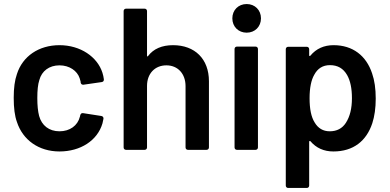

<svg xmlns="http://www.w3.org/2000/svg" viewBox="-20 -743 1933 952"><path d="M275 8C379 8 463 -46 488 -131C489 -136 491 -143 493 -154V-157C493 -162 489 -167 482 -168L392 -182H389C384 -182 380 -179 378 -172C378 -171 378 -170 377 -169C377 -167 377 -165 376 -164C365 -120 326 -92 275 -92C223 -92 187 -121 174 -168C168 -191 165 -220 165 -257C165 -295 168 -325 175 -346C187 -391 224 -419 275 -419C324 -419 363 -392 375 -355C376 -351 378 -346 379 -341C380 -339 380 -336 380 -333C382 -326 386 -323 392 -323H394L484 -336C491 -337 495 -341 495 -348V-350C494 -361 491 -371 488 -382C463 -461 379 -519 275 -519C172 -519 92 -464 64 -376C53 -345 48 -306 48 -258C48 -208 53 -168 64 -138C93 -49 172 8 275 8Z M838 -519C783 -519 741 -501 714 -465C713 -464 713 -463 712 -463C712 -463 709 -463 709 -467V-688C709 -695 704 -700 697 -700H605C598 -700 593 -695 593 -688V-12C593 -5 598 0 605 0H697C704 0 709 -5 709 -12V-317C709 -378 748 -419 805 -419C862 -419 900 -377 900 -316V-12C900 -5 905 0 912 0H1004C1011 0 1016 -5 1016 -12V-340C1016 -451 946 -519 838 -519Z M1203 -581C1244 -581 1274 -611 1274 -652C1274 -693 1244 -723 1203 -723C1162 -723 1132 -693 1132 -652C1132 -611 1162 -581 1203 -581ZM1247 0C1254 0 1259 -5 1259 -12V-500C1259 -507 1254 -512 1247 -512H1155C1148 -512 1143 -507 1143 -500V-12C1143 -5 1148 0 1155 0Z M1825 -379C1796 -467 1729 -519 1634 -519C1587 -519 1548 -502 1519 -467C1518 -466 1517 -465 1516 -465C1516 -465 1513 -465 1513 -469V-499C1513 -506 1508 -511 1501 -511H1409C1402 -511 1397 -506 1397 -499V177C1397 184 1402 189 1409 189H1501C1508 189 1513 184 1513 177V-40C1513 -44 1516 -44 1516 -44C1517 -44 1518 -44 1519 -43C1548 -9 1586 8 1633 8C1732 8 1797 -44 1826 -132C1837 -166 1843 -207 1843 -254C1843 -303 1837 -345 1825 -379ZM1695 -134C1677 -106 1650 -92 1615 -92C1582 -92 1557 -107 1540 -136C1523 -163 1515 -203 1515 -256C1515 -307 1523 -346 1538 -372C1555 -404 1581 -420 1616 -420C1654 -420 1682 -404 1701 -371C1717 -343 1725 -305 1725 -256C1725 -205 1715 -165 1695 -134Z"/></svg>

Font: Barlow SemiBold Numbers
Style: Regular
Weight: 600
Designer: Jeremy Tribby
Foundry: Tribby Type
Version: Version 1.408